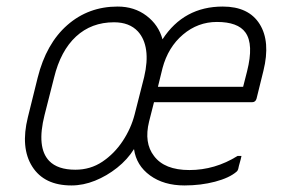

<svg xmlns="http://www.w3.org/2000/svg" viewBox="-20 -556 890 586"><path d="M339 -536Q390 -536 427 -508Q464 -480 476 -436Q541 -536 660 -536Q739 -536 772.5 -482.5Q806 -429 784 -340L763 -255Q760 -244 749 -244H450L435 -185Q419 -120 450 -80Q482 -37 558 -37Q636 -37 705 -80H717Q715 -70 712 -60Q709 -50 707 -40Q705 -34 702 -32Q680 -13 636.5 -1.5Q593 10 543 10Q480 10 438 -20.5Q396 -51 389 -101Q369 -69 337.5 -44Q306 -19 270 -4.5Q234 10 198 10Q115 10 78.5 -47.5Q42 -105 65 -198L95 -319Q121 -423 185.5 -479.5Q250 -536 339 -536ZM642 -489Q584 -489 538.5 -450.5Q493 -412 476 -348L462 -291H722L734 -338Q755 -421 729 -457Q706 -489 642 -489ZM116 -205Q91 -106 130 -65Q156 -38 210 -38Q256 -38 292.5 -62.5Q329 -87 354.5 -125.5Q380 -164 391 -207L420 -321Q431 -368 426 -403Q421 -438 401 -460Q375 -488 328 -488Q259 -488 212 -444.5Q165 -401 145 -319Z"/></svg>

Font: Recursive Sn Lnr St Lt
Style: Italic
Weight: 300
Italic angle: -15°
Version: Version 1.079;hotconv 1.0.112;makeotfexe 2.5.65598; ttfautoh